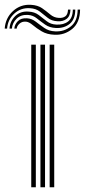

<svg xmlns="http://www.w3.org/2000/svg" viewBox="-78 -788 357 808"><path d="M131 0V-600H150.2V0ZM53.5 0V-600H72.8V0ZM92.2 0V-600H111.5V0ZM-58.2 -667.5Q-55 -712.2 -23.5 -741.2Q8 -770.2 51.8 -767.8Q81 -766.2 99.5 -753.2Q118 -740.2 133.4 -727.1Q148.8 -714 168.2 -712.8Q185.2 -711.2 196.4 -718.9Q207.5 -726.5 208.2 -747.5H218.5Q217.8 -720.5 202.6 -708.8Q187.5 -697 164.2 -698.5Q139.2 -699.8 122.9 -712.9Q106.5 -726 90 -739Q73.5 -752 48.2 -753.5Q9.8 -756 -17.8 -730.9Q-45.2 -705.8 -48.2 -667.5ZM-38 -667.5Q-35.8 -699 -13.8 -720.4Q8.2 -741.8 42 -739.2Q67.5 -738 84.8 -724.9Q102 -711.8 118.8 -698.6Q135.5 -685.5 159.2 -684.5Q189.8 -682.8 209 -697.9Q228.2 -713 228.5 -747.5H238.8Q238.5 -706.2 215 -687.4Q191.5 -668.5 157.2 -670.2Q130.2 -671.5 111.9 -684.5Q93.5 -697.5 77.2 -710.6Q61 -723.8 39.8 -725.2Q10 -727 -8 -709.5Q-26 -692 -28 -667.5ZM-17.8 -667.5Q-16.5 -685.2 -2.8 -699Q11 -712.8 36 -711Q56 -709.8 72.8 -696.6Q89.5 -683.5 108.4 -670.4Q127.2 -657.2 153.8 -656Q192 -654 220.2 -676.9Q248.5 -699.8 248.8 -747.5H259Q258.5 -692.8 225.8 -666.1Q193 -639.5 151 -641.8Q119.5 -643 97.5 -656.1Q75.5 -669.2 60 -682.4Q44.5 -695.5 32 -696.8Q15 -698.5 4 -688.4Q-7 -678.2 -7.8 -667.5Z"/></svg>

Font: Big Shoulders Inline Text SemiBold
Style: Regular
Weight: 600
Designer: Patric King
Foundry: XO Type Co
Version: Version 1.000